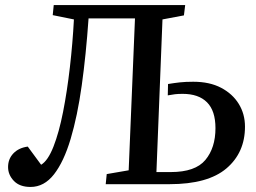

<svg xmlns="http://www.w3.org/2000/svg" viewBox="-20 -730 1014 761"><path d="M515 -657H331Q321 -513 304 -391.5Q287 -270 260 -179.5Q233 -89 194 -39Q155 11 101 11Q58 11 35 -13Q12 -37 12 -68Q12 -100 33 -122Q54 -144 90 -149L143 -77Q170 -93 192 -149Q214 -205 230 -286.5Q246 -368 257 -463.5Q268 -559 273 -653L189 -670L193 -710H714L709 -669L624 -653L600 -48H657Q754 -48 794 -96Q834 -144 834 -222Q834 -291 800.5 -324.5Q767 -358 704 -358Q686 -358 673.5 -356.5Q661 -355 645 -352L646 -397Q670 -401 692.5 -403.5Q715 -406 746 -406Q811 -406 856.5 -382Q902 -358 926.5 -318Q951 -278 951 -228Q951 -125 877.5 -62.5Q804 0 652 0H399L403 -40L490 -55Z"/></svg>

Font: Literata 36pt Medium
Style: Italic
Weight: 500
Italic angle: -2°
Designer: Latin by Veronika Burian and Jose Scaglione. Greek by Irene Vlachou. Cyrillic by Vera Evstafieva
Foundry: TypeTogether
Version: Version 3.002